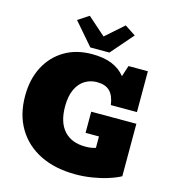

<svg xmlns="http://www.w3.org/2000/svg" viewBox="-146 -1152 1147 1284"><g transform="rotate(15 428.0 -510.5)"><path d="M496.6 14.2Q354.5 14.2 251.2 -37.1Q147.9 -88.4 91.8 -182.6Q35.6 -276.9 35.6 -405.8Q35.6 -521.5 80.8 -608.2Q126 -694.8 207.3 -743.2Q288.6 -791.5 397 -791.5Q478.5 -791.5 534.9 -768.6Q591.3 -745.6 627 -700.7L651.9 -777.3H786.1V-494.6H605.5Q596.2 -560.1 565.4 -589.6Q534.7 -619.1 477.5 -619.1Q432.1 -619.1 394.5 -596.4Q356.9 -573.7 334.5 -526.6Q312 -479.5 312 -406.2Q312 -297.4 364 -239.7Q416 -182.1 512.2 -182.1Q552.2 -182.1 583 -192.4V-271.5H490.2V-418H802.7V-54.7Q765.6 -34.7 714.8 -19Q664.1 -3.4 607.9 5.4Q551.8 14.2 496.6 14.2ZM373 -831.5 239.7 -985.8 314.9 -1035.2 439.5 -925.3 564 -1035.2 639.2 -985.8 505.4 -831.5Z"/></g></svg>

Font: Bevan
Style: Regular
Weight: 400
Designer: Vernon Adams
Foundry: Vernon Adams
Version: Version 2.100; ttfautohint (v1.8.3)